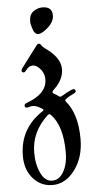

<svg xmlns="http://www.w3.org/2000/svg" viewBox="-60 -739 477 962"><g transform="rotate(-5 178.5 -257.5)"><path d="M28.8 0ZM124 -637.2Q124 -672.4 145.5 -687.5Q167 -702.6 190.4 -702.6Q240.2 -702.6 240.2 -658.7Q240.2 -626.5 209.2 -598.9Q178.2 -571.3 159.2 -571.3Q142.1 -571.3 133.1 -596.9Q124 -622.6 124 -637.2ZM28.8 31.7Q28.8 -107.4 147.9 -185.1Q152.3 -187.5 152.3 -190.2Q152.3 -192.9 147.5 -195.8Q120.1 -214.4 101.6 -214.4Q90.8 -214.4 82.8 -211.7Q74.7 -209 70.3 -209Q59.6 -209 59.6 -219.7Q59.6 -228.5 69.3 -231.9Q174.8 -269 174.8 -343.3Q174.8 -369.6 158.2 -391.1Q138.2 -416.5 117.7 -416.5Q97.2 -416.5 83 -396Q76.2 -386.2 70.3 -386.2Q59.6 -386.2 59.6 -396Q59.6 -401.4 64.5 -407.7L146 -516.1Q151.4 -522.9 157.7 -522.9Q164.1 -522.9 169.4 -513.9Q174.8 -504.9 187.5 -496.1Q262.2 -443.8 262.2 -387.2Q262.2 -332.5 211.4 -286.1Q204.6 -279.8 204.6 -274.9Q204.6 -270 211.9 -266.1Q223.1 -260.7 234.4 -252Q237.8 -249 242.2 -249Q246.6 -249 250.5 -252Q276.9 -268.1 299.3 -277.8Q306.2 -280.8 309.6 -280.8Q320.8 -280.8 320.8 -270Q320.8 -263.7 311.5 -259.3Q278.8 -243.7 268.6 -234.4Q264.6 -231 264.6 -228Q264.6 -225.1 267.6 -221.7Q324.2 -156.2 324.2 -29.3Q324.2 63 277.3 125.7Q230.5 188.5 165 188.5Q99.6 188.5 59.6 134.3Q28.8 92.8 28.8 31.7ZM86.9 19Q86.9 81.5 109.9 126.5Q130.4 166.5 165 166.5Q199.7 166.5 221.2 130.4Q244.6 91.3 244.6 30.8Q244.6 -103 186.5 -162.6Q183.1 -166.5 179.2 -166.5Q175.3 -166.5 170.9 -162.6Q86.9 -85.4 86.9 19Z"/></g></svg>

Font: UnifrakturMaguntia
Style: Book
Weight: 400
Designer: j. 'mach' wust, Gerrit Ansmann, Georg Duffner, based on a font by Peter Wiegel, original typeface by Carl Albert Fahrenw
Version: Version 2017-03-19